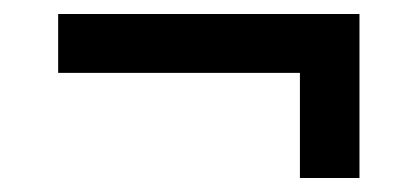

<svg xmlns="http://www.w3.org/2000/svg" viewBox="-20 -367 600 274"><path d="M408 -263H63V-347H493V-113H408Z"/></svg>

Font: Cairo SemiBold
Style: Regular
Weight: 600
Designer: Mohamed Gaber, the designers of Titillium
Foundry: Kief Type Foundry
Version: Version 2.009; ttfautohint (v1.5.33-1714) -l 8 -r 50 -G 200 